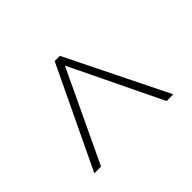

<svg xmlns="http://www.w3.org/2000/svg" viewBox="-108 -725 808 808"><g transform="rotate(45 296.0 -321.0)"><path d="M69 -302V-333L521 -556V-516L113 -319L521 -126V-86Z"/></g></svg>

Font: Noto Sans Bengali ExtraLight
Style: Regular
Weight: 200
Designer: Jelle Bosma - Monotype Design Team
Foundry: Monotype Imaging Inc.
Version: Version 2.003; ttfautohint (v1.8.4.7-5d5b)